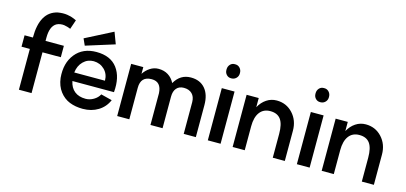

<svg xmlns="http://www.w3.org/2000/svg" viewBox="-58 -991 2925 1383"><g transform="rotate(15 1404.5 -300.0)"><path d="M250 -523.9Q206.1 -498 206.1 -413.1V-389.2H342.8V-304.2H206.1V0H111.8V-304.2H49.8V-389.2H111.8Q111.8 -581.5 238.8 -609.9Q276.9 -616.2 308.1 -611.6Q339.4 -606.9 359.4 -597.7L378.9 -588.9L355 -519Q352.5 -520.5 348.4 -522.2Q344.2 -523.9 331.8 -527.8Q319.3 -531.7 307.1 -533.4Q294.9 -535.2 279.1 -533.2Q263.2 -531.2 250 -523.9Z M701.2 -496.1 487.8 -429.2 465.8 -478 668.9 -582ZM467.8 -160.2Q477.5 -111.8 509.3 -86.4Q541 -61 591.8 -61Q623 -61 651.6 -77.9Q680.2 -94.7 693.8 -121.1L776.9 -100.1Q753.9 -45.9 704.6 -15.9Q655.3 14.2 590.8 14.2Q535.6 14.2 492.2 -3.2Q448.7 -20.5 418 -60.5Q387.2 -100.6 379.9 -160.2Q370.1 -269.5 425.8 -338.4Q481.4 -407.2 582 -407.2Q688 -407.2 738 -340.3Q788.1 -273.4 777.8 -160.2ZM580.1 -337.9Q534.7 -337.9 502.7 -306.2Q470.7 -274.4 464.8 -223.1H693.8Q693.4 -272.9 660.9 -304.9Q628.4 -336.9 580.1 -337.9Z M1287.1 -405.8Q1355 -405.8 1393.1 -361.6Q1431.2 -317.4 1431.2 -238.8V0H1340.8V-236.8Q1340.3 -276.9 1318.1 -298.8Q1295.9 -320.8 1256.8 -320.8Q1221.7 -320.8 1202.4 -298.3Q1183.1 -275.9 1183.1 -235.8V0H1092.8V-236.8Q1088.4 -320.8 1017.1 -320.8Q935.1 -320.8 935.1 -234.9V0H844.7V-389.2H935.1V-338.9Q954.1 -368.7 983.2 -387.2Q1012.2 -405.8 1045.9 -405.8Q1086.9 -405.8 1117.7 -386.5Q1148.4 -367.2 1166 -332Q1208 -405.8 1287.1 -405.8Z M1564.9 -475.1Q1545.4 -475.1 1532 -489.5Q1518.6 -503.9 1518.6 -524.9V-528.8Q1518.6 -550.3 1532 -565.2Q1545.4 -580.1 1564.9 -580.1H1571.8Q1591.3 -580.1 1605 -565.2Q1618.7 -550.3 1618.7 -528.8V-524.9Q1618.7 -504.4 1605 -490.2Q1591.3 -476.1 1571.8 -475.1ZM1520.5 0V-389.2H1615.7V0Z M1926.8 -405.8Q1999 -405.8 2046.9 -354Q2094.7 -302.2 2094.7 -225.1V0H2004.9V-178.2Q2004.9 -251 1980 -285.4Q1955.1 -319.8 1901.9 -319.8Q1851.1 -319.8 1823.5 -283Q1795.9 -246.1 1795.9 -178.2V-168V0H1705.6V-389.2H1795.9V-320.8Q1817.4 -360.4 1851.3 -383.1Q1885.3 -405.8 1926.8 -405.8Z M2229 -475.1Q2209.5 -475.1 2196 -489.5Q2182.6 -503.9 2182.6 -524.9V-528.8Q2182.6 -550.3 2196 -565.2Q2209.5 -580.1 2229 -580.1H2235.8Q2255.4 -580.1 2269 -565.2Q2282.7 -550.3 2282.7 -528.8V-524.9Q2282.7 -504.4 2269 -490.2Q2255.4 -476.1 2235.8 -475.1ZM2184.6 0V-389.2H2279.8V0Z M2590.8 -405.8Q2663.1 -405.8 2710.9 -354Q2758.8 -302.2 2758.8 -225.1V0H2668.9V-178.2Q2668.9 -251 2644 -285.4Q2619.1 -319.8 2565.9 -319.8Q2515.1 -319.8 2487.5 -283Q2460 -246.1 2460 -178.2V-168V0H2369.6V-389.2H2460V-320.8Q2481.4 -360.4 2515.4 -383.1Q2549.3 -405.8 2590.8 -405.8Z"/></g></svg>

Font: Neutral Grotesk
Style: Regular
Weight: 400
Designer: Nawras Khrais
Foundry: Nawras Khrais
Version: Version 1.000;PS 001.000;hotconv 1.0.88;makeotf.lib2.5.64775